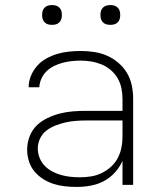

<svg xmlns="http://www.w3.org/2000/svg" viewBox="-20 -729 640 757"><path d="M282 8Q259 8 236 5.5Q213 3 191 -4Q169 -11 149.5 -23.5Q130 -36 115.5 -53.5Q101 -71 94 -93.5Q87 -116 87 -139Q87 -165 96.5 -190.5Q106 -216 124.5 -234Q143 -252 167 -263.5Q191 -275 216.5 -281.5Q242 -288 268 -290Q294 -292 320 -292H463V-340Q463 -361 458.5 -382Q454 -403 443.5 -421Q433 -439 416.5 -453Q400 -467 380.5 -475Q361 -483 340 -486.5Q319 -490 298 -490Q280 -490 262 -488Q244 -486 227 -481.5Q210 -477 193.5 -469Q177 -461 164 -448.5Q151 -436 143.5 -419.5Q136 -403 135 -385H93Q93 -408 102 -430Q111 -452 126.5 -469.5Q142 -487 163 -498.5Q184 -510 206 -516.5Q228 -523 251.5 -525.5Q275 -528 298 -528Q325 -528 351.5 -524Q378 -520 402 -509.5Q426 -499 446.5 -481.5Q467 -464 480.5 -441.5Q494 -419 499.5 -392.5Q505 -366 505 -340V0H463V-95Q452 -70 433 -49Q414 -28 389.5 -15Q365 -2 337.5 3Q310 8 282 8ZM295 -30Q317 -30 339 -33.5Q361 -37 380.5 -46.5Q400 -56 416.5 -70.5Q433 -85 443.5 -104.5Q454 -124 458.5 -145.5Q463 -167 463 -189V-254H321Q300 -254 279.5 -252.5Q259 -251 239 -246.5Q219 -242 199.5 -234.5Q180 -227 163.5 -214.5Q147 -202 138 -183Q129 -164 129 -143Q129 -125 136 -107Q143 -89 156 -75.5Q169 -62 186 -53Q203 -44 221 -39Q239 -34 257.5 -32Q276 -30 295 -30ZM415 -631Q407 -631 399.5 -633Q392 -635 386 -641Q380 -647 378 -654.5Q376 -662 376 -670Q376 -678 378 -685.5Q380 -693 386 -699Q392 -705 399.5 -707Q407 -709 415 -709Q423 -709 430.5 -707Q438 -705 444 -699Q450 -693 452 -685.5Q454 -678 454 -670Q454 -662 452 -654.5Q450 -647 444 -641Q438 -635 430.5 -633Q423 -631 415 -631ZM185 -631Q177 -631 169.5 -633Q162 -635 156 -641Q150 -647 148 -654.5Q146 -662 146 -670Q146 -678 148 -685.5Q150 -693 156 -699Q162 -705 169.5 -707Q177 -709 185 -709Q193 -709 200.5 -707Q208 -705 214 -699Q220 -693 222 -685.5Q224 -678 224 -670Q224 -662 222 -654.5Q220 -647 214 -641Q208 -635 200.5 -633Q193 -631 185 -631Z"/></svg>

Font: Iosevka Extralight Extended
Style: Regular
Weight: 200
Width: 7
Monospace: yes
Designer: Belleve Invis
Foundry: Belleve Invis
Version: Version 32.5.0; ttfautohint (v1.8.4)